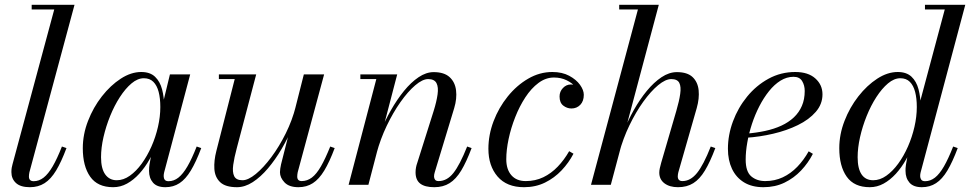

<svg xmlns="http://www.w3.org/2000/svg" viewBox="-20 -770 4042 800"><path d="M104.5 10Q65.5 10 46.5 -7.5Q27.5 -25 27.5 -53Q27.5 -63 28.8 -70.8Q30 -78.5 32 -85L206 -730.5H112V-750H290.5L102.5 -52Q101.5 -47.5 101 -42.8Q100.5 -38 100.5 -34.5Q100.5 -15 120.5 -15Q142.5 -15 161.8 -30Q181 -45 199.5 -76.8Q218 -108.5 238 -159.5L257 -153Q235.5 -95.5 213.8 -59.5Q192 -23.5 165.8 -6.8Q139.5 10 104.5 10Z M451.5 10Q386.5 10 355.8 -33.8Q325 -77.5 325 -152.5Q325 -210 346.8 -266.2Q368.5 -322.5 404.5 -368.5Q440.5 -414.5 483.2 -442.2Q526 -470 568.5 -470Q605.5 -470 626.2 -450Q647 -430 655.5 -397Q664 -364 664 -325.5Q664 -291 656.8 -252.8Q649.5 -214.5 635.8 -177Q622 -139.5 603 -105.8Q584 -72 560.2 -46Q536.5 -20 509.2 -5Q482 10 451.5 10ZM466.5 -19Q494.5 -19 521 -37.8Q547.5 -56.5 570.5 -88.2Q593.5 -120 611 -159.5Q628.5 -199 638.2 -241.5Q648 -284 648 -324Q648 -360.5 641 -387.2Q634 -414 619 -429Q604 -444 579.5 -444Q553.5 -444 528 -422.5Q502.5 -401 479.5 -365.5Q456.5 -330 439 -286.8Q421.5 -243.5 411.2 -198.8Q401 -154 401 -115Q401 -67.5 418.5 -43.2Q436 -19 466.5 -19ZM669 10Q634 10 617.5 -9Q601 -28 601 -58Q601 -66.5 601.5 -73.2Q602 -80 603 -85L617.5 -165.5L643 -243L657.5 -334L688 -460H772.5L664 -52Q662 -44 662 -36Q662 -27 666.5 -21Q671 -15 682.5 -15Q704.5 -15 723.5 -30Q742.5 -45 761 -76.8Q779.5 -108.5 799.5 -159.5L818.5 -153Q797 -95.5 775.2 -59.5Q753.5 -23.5 728 -6.8Q702.5 10 669 10Z M967.5 10Q919.5 10 897.5 -10.8Q875.5 -31.5 873.2 -66Q871 -100.5 881.5 -141L958 -440.5H892V-460H1047.5L966.5 -152.5Q956 -113.5 951.8 -83.2Q947.5 -53 955.8 -36Q964 -19 990.5 -19Q1014 -19 1046 -45.2Q1078 -71.5 1110.8 -115.5Q1143.5 -159.5 1170.8 -214.5Q1198 -269.5 1212.5 -327H1227.5Q1217.5 -285.5 1198.2 -239.2Q1179 -193 1153 -148.8Q1127 -104.5 1096.5 -68.5Q1066 -32.5 1033.2 -11.2Q1000.5 10 967.5 10ZM1223.5 10Q1184.5 10 1165.5 -10Q1146.5 -30 1146.5 -52.5Q1146.5 -58.5 1147.8 -67.8Q1149 -77 1151 -85L1246 -460H1330.5L1220.5 -52.5Q1219.5 -48 1219 -43.2Q1218.5 -38.5 1218.5 -34.5Q1218.5 -15.5 1237 -15.5Q1260 -15.5 1279.5 -30.2Q1299 -45 1317.2 -76.8Q1335.5 -108.5 1356 -159.5L1374.5 -153Q1353 -95.5 1331.2 -59.5Q1309.5 -23.5 1283.5 -6.8Q1257.5 10 1223.5 10Z M1789.5 10Q1750.5 10 1731 -5Q1711.5 -20 1711.5 -52Q1711.5 -62.5 1713.5 -72.8Q1715.5 -83 1718 -89.5L1787 -308Q1799 -346.5 1803.2 -376.5Q1807.5 -406.5 1798.8 -423.5Q1790 -440.5 1764 -440.5Q1740.5 -440.5 1710 -414.5Q1679.5 -388.5 1648.5 -344.5Q1617.5 -300.5 1591.2 -245.5Q1565 -190.5 1549.5 -133H1535.5Q1546.5 -174.5 1565.2 -220.8Q1584 -267 1609 -311Q1634 -355 1663.2 -391Q1692.5 -427 1724 -448.2Q1755.5 -469.5 1787 -469.5Q1830.5 -469.5 1853.2 -448.8Q1876 -428 1880.2 -393.8Q1884.5 -359.5 1872.5 -319.5L1791.5 -52.5Q1790 -48 1789.2 -43.2Q1788.5 -38.5 1788.5 -34.5Q1788.5 -27 1792.8 -21.2Q1797 -15.5 1807.5 -15.5Q1842.5 -15.5 1869.2 -49.2Q1896 -83 1926.5 -159.5L1945 -153Q1923.5 -95.5 1901.8 -59.5Q1880 -23.5 1853.2 -6.8Q1826.5 10 1789.5 10ZM1432.5 0 1548 -440.5H1481.5V-460H1635L1515 0Z M2163.5 10Q2091.5 10 2053.2 -34.5Q2015 -79 2015 -150Q2015 -208 2036.5 -264.8Q2058 -321.5 2095.5 -368Q2133 -414.5 2180.8 -442.2Q2228.5 -470 2281.5 -470Q2322.5 -470 2351.8 -454.2Q2381 -438.5 2396.8 -416.5Q2412.5 -394.5 2412.5 -375Q2412.5 -348.5 2397.8 -333.2Q2383 -318 2361 -318Q2342.5 -318 2327 -330Q2311.5 -342 2311.5 -368Q2311.5 -388.5 2325.5 -403.2Q2339.5 -418 2358.5 -418Q2373 -418 2385 -414.5Q2397 -411 2404.2 -401.8Q2411.5 -392.5 2411.5 -375H2392.5Q2392.5 -390.5 2378.5 -407.2Q2364.5 -424 2341 -435.5Q2317.5 -447 2288 -447Q2254 -447 2223.8 -424.5Q2193.5 -402 2169 -364.5Q2144.5 -327 2126.8 -282Q2109 -237 2099.2 -191Q2089.5 -145 2089.5 -106.5Q2089.5 -64 2110.8 -39.8Q2132 -15.5 2170.5 -15.5Q2210.5 -15.5 2243.8 -31.5Q2277 -47.5 2304 -75.8Q2331 -104 2351.5 -140L2369.5 -129.5Q2350 -92 2320 -60.2Q2290 -28.5 2250.8 -9.2Q2211.5 10 2163.5 10Z M2442.5 0 2638 -730.5H2560V-750H2725L2525 0ZM2805 10Q2770 10 2748.5 -6.2Q2727 -22.5 2727 -51Q2727 -59 2729.2 -69.2Q2731.5 -79.5 2735 -92L2798 -308Q2810 -349 2814.2 -378.8Q2818.5 -408.5 2810.5 -424.5Q2802.5 -440.5 2777 -440.5Q2753 -440.5 2722.2 -415Q2691.5 -389.5 2660.2 -346Q2629 -302.5 2602.5 -247.5Q2576 -192.5 2560 -133H2548.5Q2559 -175 2577.8 -221.5Q2596.5 -268 2621.2 -312Q2646 -356 2675.2 -391.5Q2704.5 -427 2736.2 -448.2Q2768 -469.5 2800.5 -469.5Q2844 -469.5 2865.8 -448.8Q2887.5 -428 2891 -394Q2894.5 -360 2883 -319.5L2806.5 -52.5Q2805.5 -49 2804.8 -44.2Q2804 -39.5 2804 -35.5Q2804 -15.5 2823.5 -15.5Q2857 -15.5 2884.2 -49.2Q2911.5 -83 2941.5 -159.5L2960.5 -153Q2939 -95.5 2917.2 -59.5Q2895.5 -23.5 2868.8 -6.8Q2842 10 2805 10Z M3161 10Q3113 10 3080 -10.2Q3047 -30.5 3030 -66.5Q3013 -102.5 3013 -150Q3013 -207.5 3034 -264.2Q3055 -321 3093 -367.5Q3131 -414 3182.2 -442Q3233.5 -470 3293.5 -470Q3347.5 -470 3377.2 -443.2Q3407 -416.5 3407 -377Q3407 -336 3379 -303.8Q3351 -271.5 3304.5 -248.8Q3258 -226 3201.5 -212.8Q3145 -199.5 3088 -196V-213Q3131 -216.5 3168.2 -224.5Q3205.5 -232.5 3235.8 -246.5Q3266 -260.5 3287.8 -281Q3309.5 -301.5 3321.2 -328.8Q3333 -356 3333 -391Q3333 -414.5 3322.2 -432.2Q3311.5 -450 3286.5 -450Q3258 -450 3232.2 -434Q3206.5 -418 3184.2 -390.2Q3162 -362.5 3144 -327.5Q3126 -292.5 3113.2 -253.8Q3100.5 -215 3093.8 -176.8Q3087 -138.5 3087 -105Q3087 -55 3110.2 -35.2Q3133.5 -15.5 3168.5 -15.5Q3208 -15.5 3241.5 -31.2Q3275 -47 3302 -75Q3329 -103 3349.5 -139.5L3367 -129Q3347.5 -91 3317.8 -59.5Q3288 -28 3248.8 -9Q3209.5 10 3161 10Z M3821 10Q3786 10 3769.5 -9Q3753 -28 3753 -58Q3753 -62 3753.2 -69.5Q3753.5 -77 3755 -85L3769.5 -165.5L3802 -248L3803.5 -308.5L3916.5 -730.5H3834V-750H4002L3816 -52Q3814 -44.5 3814 -36Q3814 -28 3818.5 -21.5Q3823 -15 3834.5 -15Q3856.5 -15 3875.5 -29.8Q3894.5 -44.5 3913 -76.5Q3931.5 -108.5 3951.5 -159.5L3970.5 -153Q3949 -95.5 3927.5 -59.5Q3906 -23.5 3880.2 -6.8Q3854.5 10 3821 10ZM3604 10Q3539 10 3508 -33.8Q3477 -77.5 3477 -152.5Q3477 -210 3498.8 -266.2Q3520.5 -322.5 3556.5 -368.5Q3592.5 -414.5 3635.2 -442.2Q3678 -470 3720.5 -470Q3757 -470 3777.8 -450.5Q3798.5 -431 3807.2 -398Q3816 -365 3816 -325.5Q3816 -291 3808.8 -252.8Q3801.5 -214.5 3788 -177Q3774.5 -139.5 3755.5 -105.8Q3736.5 -72 3712.8 -46Q3689 -20 3661.8 -5Q3634.5 10 3604 10ZM3618.5 -19Q3646.5 -19 3673 -37.8Q3699.5 -56.5 3722.5 -88Q3745.5 -119.5 3763 -159.2Q3780.5 -199 3790.2 -241.5Q3800 -284 3800 -324Q3800 -360.5 3793 -387.2Q3786 -414 3771 -429Q3756 -444 3731.5 -444Q3705.5 -444 3680 -422.5Q3654.5 -401 3631.5 -365.5Q3608.5 -330 3591 -286.5Q3573.5 -243 3563.5 -198.5Q3553.5 -154 3553.5 -115Q3553.5 -67.5 3570 -43.2Q3586.5 -19 3618.5 -19Z"/></svg>

Font: Bodoni Moda 11pt
Style: Italic
Weight: 400
Italic angle: -13°
Version: Version 2.004